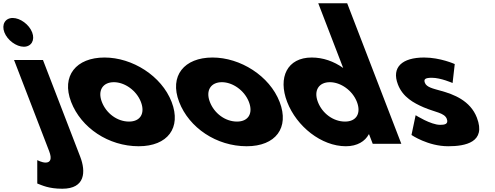

<svg xmlns="http://www.w3.org/2000/svg" viewBox="-84 -880 3028 1175"><path d="M1.9 -513 216.8 45C235.3 93 224.8 115 194.8 115C172.8 115 144 100 144 100L144.1 243C173.4 254 213.4 275 297.4 275C438.4 275 442 170 406.9 79L178.9 -513ZM-57.2 -682C-38.7 -634 15.7 -594 61.7 -594C107.7 -594 131.3 -634 112.8 -682C94.3 -730 39.9 -770 -6.1 -770C-52.1 -770 -75.7 -730 -57.2 -682Z M351.4 -256C412.2 -98 579.8 15 764.8 15C941.8 15 1027.2 -98 966.4 -256C904.7 -416 725.6 -528 555.6 -528C382.6 -528 289.7 -416 351.4 -256ZM539.4 -256C512 -327 545.8 -377 612.8 -377C678.8 -377 751 -327 778.4 -256C805.3 -186 774.6 -136 705.6 -136C633.6 -136 566.3 -186 539.4 -256Z M1012.4 -256C1073.2 -98 1240.8 15 1425.8 15C1602.8 15 1688.2 -98 1627.4 -256C1565.7 -416 1386.6 -528 1216.6 -528C1043.6 -528 950.7 -416 1012.4 -256ZM1200.4 -256C1173 -327 1206.8 -377 1273.8 -377C1339.8 -377 1412 -327 1439.4 -256C1466.3 -186 1435.6 -136 1366.6 -136C1294.6 -136 1227.3 -186 1200.4 -256Z M1673.4 -256C1731.2 -106 1882.8 15 2032.8 15C2102.8 15 2150.8 -16 2172.7 -58H2174.7L2197 0H2372L2040.7 -860H1863.7L2016.2 -464C1958.4 -505 1892.6 -528 1823.6 -528C1673.6 -528 1615.6 -406 1673.4 -256ZM1861.4 -256C1834 -327 1867.8 -377 1934.8 -377C2000.8 -377 2073 -327 2100.4 -256C2127.3 -186 2096.6 -136 2027.6 -136C1955.6 -136 1888.3 -186 1861.4 -256Z M2511.6 -528C2376.6 -528 2310.7 -468 2351.2 -363C2380.8 -286 2446.7 -250 2509.1 -223C2578.6 -193 2635.8 -190 2650.1 -153C2663.2 -119 2634.3 -116 2609.3 -116C2552.3 -116 2459.6 -175 2459.6 -175L2434.2 -54C2434.2 -54 2534.8 15 2658.8 15C2763.8 15 2892.5 -9 2834.4 -160C2793.9 -265 2691.3 -303 2615.2 -324C2565.8 -338 2526.7 -346 2516.3 -373C2507.1 -397 2520.4 -404 2559.4 -404C2613.4 -404 2685.7 -372 2685.7 -372L2699 -488C2699 -488 2610.6 -528 2511.6 -528Z"/></svg>

Font: Hussar
Style: BdOpOblFour
Weight: 700
Foundry: Cannot Into Space Fonts
Version: Version 2.00